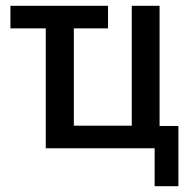

<svg xmlns="http://www.w3.org/2000/svg" viewBox="-20 -512 666 663"><path d="M514 131V0H138V-414H16V-492H353V-414H235V-78H435V-492H531V-77H596V131Z"/></svg>

Font: Nunito Sans 10pt Condensed SemiBold
Style: Regular
Weight: 600
Width: 3
Designer: Vernon Adams
Foundry: Vernon Adams
Version: Version 3.101;gftools[0.9.27]